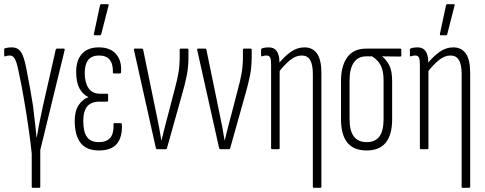

<svg xmlns="http://www.w3.org/2000/svg" viewBox="-23 -715 2325 920"><path d="M134 185Q129 185 129 179V21Q124 -30 114.5 -96Q105 -162 92.5 -236Q80 -310 64 -383Q57 -417 48 -433Q39 -449 24 -449Q14 -449 2 -445Q0 -444 -1.5 -446Q-3 -448 -3 -450V-477Q-3 -483 1 -484Q9 -486 17 -487Q25 -488 33 -488Q52 -488 64.5 -479.5Q77 -471 86.5 -448Q96 -425 104 -382Q115 -326 122 -286.5Q129 -247 135 -209Q138 -183 141 -157.5Q144 -132 147 -107Q150 -82 152 -56H153Q157 -76 160 -95Q163 -114 167 -132.5Q171 -151 175 -170Q179 -189 183 -208L244 -477Q245 -482 249 -482H282Q288 -482 287 -476L170 4V179Q170 185 165 185Z M451 6Q391 6 363 -30.5Q335 -67 335 -136Q335 -183 354 -211.5Q373 -240 400 -249V-250Q373 -263 357.5 -292Q342 -321 342 -370Q342 -427 370 -457.5Q398 -488 451 -488Q505 -488 533 -456Q561 -424 557 -370Q557 -363 552 -363H522Q517 -363 518 -369Q520 -449 452 -449Q417 -449 400 -428Q383 -407 383 -365Q383 -320 401 -293Q419 -266 455 -266H490Q495 -266 495 -260V-234Q495 -228 490 -228H454Q414 -228 395 -205Q376 -182 376 -135Q376 -84 393.5 -59Q411 -34 451 -34Q488 -34 505.5 -55Q523 -76 521 -120Q520 -125 526 -125H555Q560 -125 561 -119Q564 -59 537.5 -26.5Q511 6 451 6ZM431 -546Q426 -546 427 -553L456 -689Q457 -695 463 -695H493Q500 -695 497 -688L462 -551Q460 -546 456 -546Z M729 0Q726 0 724 -5L619 -475Q617 -482 623 -482H657Q662 -482 663 -477L727 -166Q734 -135 739.5 -104.5Q745 -74 750 -43H751Q759 -75 766.5 -105.5Q774 -136 783 -168L815 -291Q826 -331 832 -366Q838 -401 838 -441V-477Q838 -482 843 -482H875Q880 -482 880 -476V-440Q880 -394 872 -354Q864 -314 852 -272L777 -5Q776 0 771 0Z M1032 0Q1029 0 1027 -5L922 -475Q920 -482 926 -482H960Q965 -482 966 -477L1030 -166Q1037 -135 1042.5 -104.5Q1048 -74 1053 -43H1054Q1062 -75 1069.5 -105.5Q1077 -136 1086 -168L1118 -291Q1129 -331 1135 -366Q1141 -401 1141 -441V-477Q1141 -482 1146 -482H1178Q1183 -482 1183 -476V-440Q1183 -394 1175 -354Q1167 -314 1155 -272L1080 -5Q1079 0 1074 0Z M1481 185Q1476 185 1476 179V-360Q1476 -406 1463 -427.5Q1450 -449 1423 -449Q1394 -449 1367 -427Q1340 -405 1313 -370L1310 -408Q1340 -445 1370.5 -466.5Q1401 -488 1436 -488Q1475 -488 1496 -458.5Q1517 -429 1517 -364V179Q1517 185 1512 185ZM1282 0Q1276 0 1276 -6V-406Q1276 -429 1271.5 -439Q1267 -449 1254 -449Q1248 -449 1242.5 -448Q1237 -447 1232 -445Q1228 -444 1228 -449V-477Q1228 -481 1232 -483Q1240 -486 1248.5 -487Q1257 -488 1265 -488Q1291 -488 1303.5 -469.5Q1316 -451 1316 -417V-398L1317 -385V-6Q1317 0 1312 0Z M1734 6Q1672 6 1641.5 -31.5Q1611 -69 1611 -144V-328Q1611 -399 1641 -440.5Q1671 -482 1731 -482H1895Q1900 -482 1900 -477V-449Q1900 -444 1895 -444L1809 -445V-444Q1828 -429 1842 -402.5Q1856 -376 1856 -326V-144Q1856 -69 1825.5 -31.5Q1795 6 1734 6ZM1734 -34Q1775 -34 1795 -61Q1815 -88 1815 -145V-329Q1815 -365 1807 -387.5Q1799 -410 1786 -423.5Q1773 -437 1760 -445H1732Q1693 -445 1672.5 -415.5Q1652 -386 1652 -330V-145Q1652 -88 1672.5 -61Q1693 -34 1734 -34Z M2194 185Q2189 185 2189 179V-360Q2189 -406 2176 -427.5Q2163 -449 2136 -449Q2107 -449 2080 -427Q2053 -405 2026 -370L2023 -408Q2053 -445 2083.5 -466.5Q2114 -488 2149 -488Q2188 -488 2209 -458.5Q2230 -429 2230 -364V179Q2230 185 2225 185ZM1995 0Q1989 0 1989 -6V-406Q1989 -429 1984.5 -439Q1980 -449 1967 -449Q1961 -449 1955.5 -448Q1950 -447 1945 -445Q1941 -444 1941 -449V-477Q1941 -481 1945 -483Q1953 -486 1961.5 -487Q1970 -488 1978 -488Q2004 -488 2016.5 -469.5Q2029 -451 2029 -417V-398L2030 -385V-6Q2030 0 2025 0ZM2089 -546Q2084 -546 2085 -553L2114 -689Q2115 -695 2121 -695H2151Q2158 -695 2155 -688L2120 -551Q2118 -546 2114 -546Z"/></svg>

Font: Sofia Sans Extra Condensed Light
Style: Regular
Weight: 300
Designer: Botio Nikoltchev, Ani Petrova
Foundry: lettersoup
Version: Version 4.101